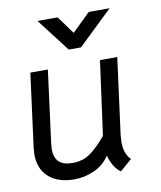

<svg xmlns="http://www.w3.org/2000/svg" viewBox="-82 -788 722 863"><g transform="rotate(-10 278.5 -356.5)"><path d="M30 -133Q30 -143 32 -163L76 -499H156L113 -169Q111 -151 111 -143Q111 -105 130.5 -85.5Q150 -66 194 -66Q239 -66 273 -89.5Q307 -113 348 -162L394 -500H473L427 -152Q425 -130 425 -120Q425 -67 454 -38L400 9Q382 -3 368.5 -26.5Q355 -50 350 -72Q323 -31 279 -11.5Q235 8 189 8Q114 8 72 -29.5Q30 -67 30 -133ZM148 -722H240L299 -641L382 -722H477L320 -571H264Z"/></g></svg>

Font: Bellota Text
Style: Bold Italic
Weight: 700
Italic angle: -7.5°
Designer: Kemie Guaida
Foundry: Kemie Guaida
Version: Version 4.001